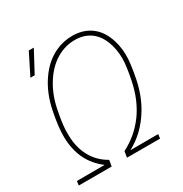

<svg xmlns="http://www.w3.org/2000/svg" viewBox="-177 -906 994 1041"><g transform="rotate(-30 320.0 -385.0)"><path d="M325.2 -38.1Q411.1 -81.1 468.8 -159.2Q526.4 -237.3 548.8 -347.7Q566.4 -433.6 566.4 -479Q566.4 -539.6 545.7 -590.6Q524.9 -641.6 485.6 -668Q446.3 -694.3 392.1 -694.3Q330.1 -694.3 275.4 -661.1Q220.7 -627.9 180.4 -564.2Q140.1 -500.5 123.8 -421.1Q107.4 -341.8 105.5 -293V-264.2Q106.4 -187.5 137.9 -129.6Q169.4 -71.8 229.5 -38.1L223.1 0H17.1L20.5 -26.4L194.3 -26.9Q82.5 -110.4 79.1 -264.2Q77.6 -325.7 97.7 -424.1Q117.7 -522.5 168.5 -595.5Q219.2 -668.5 290.5 -699.7Q338.4 -720.7 391.6 -720.7Q451.7 -720.7 497.1 -692.4Q542.5 -664.1 567.1 -608.9Q591.8 -553.7 592.8 -486.3Q593.3 -433.6 574.5 -341.3Q555.7 -249 511.7 -176.8Q451.7 -77.6 355.5 -25.9L529.8 -26.4L525.9 0H318.8ZM148.4 -769.5H179.7L108.9 -637.2H82Z"/></g></svg>

Font: Roboto Thin
Style: Italic
Weight: 250
Italic angle: -12°
Designer: Google
Version: Version 2.134; 2016